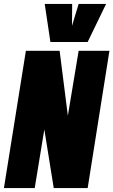

<svg xmlns="http://www.w3.org/2000/svg" viewBox="-37 -959 578 979"><path d="M-17 0 95 -700H267L309 -369L364 -700H521L410 0H237L189 -299L140 0ZM504 -939 410 -745H220L191 -939H331L330 -827L364 -939Z"/></svg>

Font: Georama Condensed Black
Style: Italic
Weight: 900
Width: 3
Italic angle: -9°
Designer: Jean-Baptiste Levee
Foundry: Production Type
Version: Version 1.000